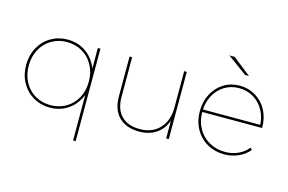

<svg xmlns="http://www.w3.org/2000/svg" viewBox="-110 -975 2141 1426"><g transform="rotate(15 961.0 -261.5)"><path d="M305 3Q235 3 177.5 -30.5Q120 -64 87 -123.5Q54 -183 54 -258Q54 -333 87 -393Q120 -453 177.5 -486.5Q235 -520 305 -520Q375 -520 431.5 -486.5Q488 -453 520.5 -393Q553 -333 553 -258Q553 -183 520.5 -123.5Q488 -64 431.5 -30.5Q375 3 305 3ZM305 -16Q370 -16 423 -46.5Q476 -77 506 -132.5Q536 -188 536 -258Q536 -328 506 -383.5Q476 -439 423 -470Q370 -501 305 -501Q240 -501 187 -470Q134 -439 104 -383.5Q74 -328 74 -258Q74 -188 104 -132.5Q134 -77 187 -46.5Q240 -16 305 -16ZM536 -187 546 -257 536 -327V-517H556V194H536Z M992 3Q892 3 836 -52.5Q780 -108 780 -212V-517H800V-212Q800 -117 850 -66.5Q900 -16 991 -16Q1088 -16 1144 -76.5Q1200 -137 1200 -236V-517H1220V0H1200V-146L1202 -143Q1180 -74 1125.5 -35.5Q1071 3 992 3Z M1647 3Q1573 3 1514.5 -30.5Q1456 -64 1422.5 -124Q1389 -184 1389 -259Q1389 -334 1420 -393.5Q1451 -453 1505.5 -486.5Q1560 -520 1628 -520Q1695 -520 1750 -487Q1805 -454 1836.5 -396Q1868 -338 1868 -264Q1868 -263 1868 -261.5Q1868 -260 1868 -259H1400V-278H1857L1849 -263Q1849 -330 1820.5 -384.5Q1792 -439 1741.5 -470Q1691 -501 1628 -501Q1565 -501 1515 -470Q1465 -439 1436.5 -384.5Q1408 -330 1408 -263V-259Q1408 -189 1439 -133.5Q1470 -78 1524.5 -47Q1579 -16 1647 -16Q1700 -16 1746.5 -36.5Q1793 -57 1823 -96L1837 -82Q1803 -41 1753 -19Q1703 3 1647 3ZM1494 -717H1534L1674 -607H1644Z"/></g></svg>

Font: Montserrat
Style: Regular
Weight: 400
Designer: Julieta Ulanovsky
Foundry: Julieta Ulanovsky
Version: Version 8.000